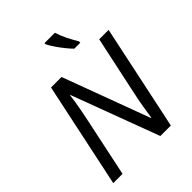

<svg xmlns="http://www.w3.org/2000/svg" viewBox="-258 -1086 1228 1228"><g transform="rotate(-45 356.0 -472.0)"><path d="M40 0 191 -714H286L505 -124H508Q513 -160 522.5 -215.5Q532 -271 543 -321L627 -714H712L561 0H466L245 -592H242Q240 -571 234.5 -537Q229 -503 221.5 -464Q214 -425 206 -388L124 0ZM472 -784Q453 -803 431.5 -830Q410 -857 391 -885Q372 -913 362 -934V-944H456Q467 -907 486.5 -868.5Q506 -830 526 -796V-784Z"/></g></svg>

Font: Manna Sans
Style: Italic
Weight: 400
Italic angle: -12°
Designer: Monotype Design Team
Foundry: Monotype Imaging Inc.
Version: Version 2.001.1; ttfautohint (v1.8.2)